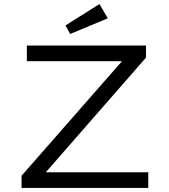

<svg xmlns="http://www.w3.org/2000/svg" viewBox="-20 -924 832 944"><path d="M86 0V-60L599 -645L620 -623H112V-700H698V-641L186 -55L164 -77H709V0ZM325 -757 302 -799 469 -904 510 -834Z"/></svg>

Font: Lexend Mega Light
Style: Regular
Weight: 300
Version: Version 1.007